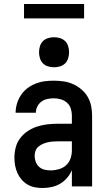

<svg xmlns="http://www.w3.org/2000/svg" viewBox="-20 -931 540 959"><path d="M193 8Q174 8 154.5 4.5Q135 1 118 -9Q101 -19 88 -34Q75 -49 67 -67Q59 -85 55.5 -104Q52 -123 52 -143Q52 -169 58.5 -194.5Q65 -220 81 -241Q97 -262 119 -276.5Q141 -291 166 -299Q191 -307 217 -310Q243 -313 269 -313H339V-354Q339 -372 333.5 -389Q328 -406 314.5 -418Q301 -430 283.5 -435Q266 -440 249 -440Q232 -440 216 -436.5Q200 -433 187 -423.5Q174 -414 166.5 -399Q159 -384 159 -368H58Q58 -391 65 -414Q72 -437 85 -456.5Q98 -476 116.5 -490Q135 -504 157 -513Q179 -522 202 -525Q225 -528 249 -528Q273 -528 297.5 -524.5Q322 -521 344.5 -511Q367 -501 386 -485Q405 -469 417.5 -448Q430 -427 435 -402.5Q440 -378 440 -354V0H339V-81Q330 -60 315 -42.5Q300 -25 280.5 -13.5Q261 -2 238.5 3Q216 8 193 8ZM233 -80Q254 -80 274.5 -86Q295 -92 310 -105.5Q325 -119 332 -139Q339 -159 339 -180V-225H269Q256 -225 243 -224Q230 -223 217.5 -220Q205 -217 193.5 -212Q182 -207 172 -198.5Q162 -190 157.5 -178Q153 -166 153 -153Q153 -137 158.5 -122.5Q164 -108 175.5 -97.5Q187 -87 202.5 -83.5Q218 -80 233 -80ZM250 -595Q235 -595 220 -599.5Q205 -604 194.5 -614.5Q184 -625 179.5 -640Q175 -655 175 -670Q175 -685 179.5 -700Q184 -715 194.5 -725.5Q205 -736 220 -740.5Q235 -745 250 -745Q265 -745 280 -740.5Q295 -736 305.5 -725.5Q316 -715 320.5 -700Q325 -685 325 -670Q325 -655 320.5 -640Q316 -625 305.5 -614.5Q295 -604 280 -599.5Q265 -595 250 -595ZM100 -839V-911H400V-839Z"/></svg>

Font: Iosevka Curly Semibold
Style: Regular
Weight: 600
Monospace: yes
Designer: Belleve Invis
Foundry: Belleve Invis
Version: Version 22.1.2; ttfautohint (v1.8.4)